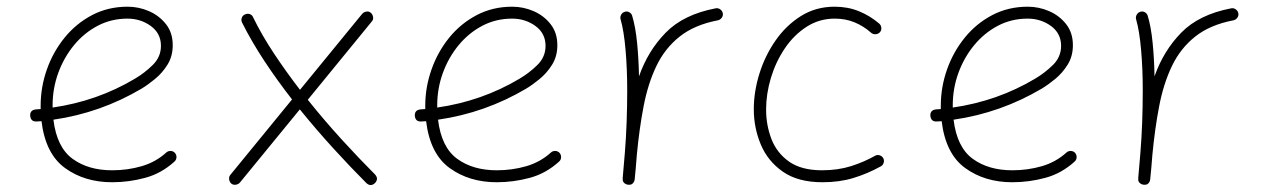

<svg xmlns="http://www.w3.org/2000/svg" viewBox="-20 -526 3732 565"><path d="M493.7 -50.8Q455.1 -15.6 407.2 -2.7Q359.4 10.3 310.1 10.3Q229 10.3 171.4 -31.5Q113.8 -73.2 102.1 -169.4Q95.2 -168.9 87.9 -168.5Q70.8 -167.5 68.8 -185.1Q67.9 -202.1 85.4 -204.1Q92.8 -204.6 99.6 -205.1Q99.6 -210 99.6 -214.8Q99.6 -269.5 117.9 -321.5Q136.2 -373.5 170.2 -415.3Q204.1 -457 251.2 -481.7Q298.3 -506.3 355.5 -506.3Q388.2 -506.3 418.5 -493.2Q448.7 -480 468.5 -454.8Q488.3 -429.7 488.3 -393.1Q488.3 -360.4 472.9 -335.7Q457.5 -311 436 -293.5Q414.6 -275.9 396.5 -265.1Q275.9 -193.8 137.2 -173.8Q147 -92.8 193.4 -58.8Q239.7 -24.9 310.1 -24.9Q355.5 -24.9 396.7 -36.9Q438 -48.8 469.2 -77.1Q474.6 -82 482.2 -81.8Q489.7 -81.5 494.6 -76.2Q499.5 -70.8 499.3 -63.2Q499 -55.7 493.7 -50.8ZM355 -471.2Q307.6 -471.2 267.6 -450.2Q227.5 -429.2 197.8 -393.1Q168 -356.9 151.4 -311.3Q134.8 -265.6 134.8 -216.3Q134.8 -212.9 134.8 -209.5Q266.6 -228.5 377 -294.4Q405.3 -311 429.4 -334.7Q453.6 -358.4 453.6 -391.1Q453.6 -427.7 423.8 -449.5Q394 -471.2 355 -471.2Z M660.6 14.2Q655.3 9.3 654.3 1.7Q653.3 -5.9 657.7 -11.2L839.4 -233.4Q795.9 -289.1 758.1 -346.4Q720.2 -403.8 692.4 -459.5Q689 -466.3 691.4 -473.4Q693.8 -480.5 700.7 -483.4Q707.5 -486.8 714.6 -484.6Q721.7 -482.4 724.6 -475.6Q750 -423.3 785.9 -369.1Q821.8 -314.9 862.8 -261.7L1045.9 -485.4Q1050.8 -490.7 1058.3 -491.9Q1065.9 -493.2 1071.3 -488.3Q1076.7 -483.4 1077.9 -475.8Q1079.1 -468.3 1074.2 -462.9L885.7 -232.4Q934.1 -171.9 985.4 -115.7Q1036.6 -59.6 1083.5 -12.7Q1095.2 0 1083.5 12.7Q1070.8 24.4 1058.1 12.7Q1011.7 -33.7 961.2 -89.1Q910.6 -144.5 862.3 -204.1L686 11.2Q681.2 16.6 673.6 17.6Q666 18.6 660.6 14.2Z M1625.5 -50.8Q1586.9 -15.6 1539.1 -2.7Q1491.2 10.3 1441.9 10.3Q1360.8 10.3 1303.2 -31.5Q1245.6 -73.2 1233.9 -169.4Q1227.1 -168.9 1219.7 -168.5Q1202.6 -167.5 1200.7 -185.1Q1199.7 -202.1 1217.3 -204.1Q1224.6 -204.6 1231.4 -205.1Q1231.4 -210 1231.4 -214.8Q1231.4 -269.5 1249.8 -321.5Q1268.1 -373.5 1302 -415.3Q1335.9 -457 1383.1 -481.7Q1430.2 -506.3 1487.3 -506.3Q1520 -506.3 1550.3 -493.2Q1580.6 -480 1600.3 -454.8Q1620.1 -429.7 1620.1 -393.1Q1620.1 -360.4 1604.7 -335.7Q1589.4 -311 1567.9 -293.5Q1546.4 -275.9 1528.3 -265.1Q1407.7 -193.8 1269 -173.8Q1278.8 -92.8 1325.2 -58.8Q1371.6 -24.9 1441.9 -24.9Q1487.3 -24.9 1528.6 -36.9Q1569.8 -48.8 1601.1 -77.1Q1606.4 -82 1614 -81.8Q1621.6 -81.5 1626.5 -76.2Q1631.3 -70.8 1631.1 -63.2Q1630.9 -55.7 1625.5 -50.8ZM1486.8 -471.2Q1439.5 -471.2 1399.4 -450.2Q1359.4 -429.2 1329.6 -393.1Q1299.8 -356.9 1283.2 -311.3Q1266.6 -265.6 1266.6 -216.3Q1266.6 -212.9 1266.6 -209.5Q1398.4 -228.5 1508.8 -294.4Q1537.1 -311 1561.3 -334.7Q1585.4 -358.4 1585.4 -391.1Q1585.4 -427.7 1555.7 -449.5Q1525.9 -471.2 1486.8 -471.2Z M1828.1 17.6Q1825.2 17.1 1822.3 16.1Q1811 10.7 1812.5 0Q1812.5 -0.5 1812.5 -2V-3.4Q1814 -22 1815.7 -40.5Q1817.4 -59.1 1818.8 -77.1Q1822.3 -119.6 1824 -166.5Q1825.7 -213.4 1825.7 -259.8Q1825.7 -323.2 1820.8 -379.4Q1815.9 -435.5 1806.2 -469.2Q1804.2 -476.1 1807.9 -482.7Q1811.5 -489.3 1818.4 -491.2Q1825.2 -493.7 1831.8 -490Q1838.4 -486.3 1840.3 -479.5Q1850.1 -447.3 1854.7 -400.6Q1859.4 -354 1860.4 -301.3Q1886.7 -376.5 1939 -429.9Q1991.2 -483.4 2085.9 -501.5Q2093.3 -502.9 2099.4 -498.5Q2105.5 -494.1 2106.9 -487.3Q2108.4 -480 2104 -473.9Q2099.6 -467.8 2092.8 -466.3Q2023.9 -453.1 1980.2 -418.5Q1936.5 -383.8 1911.6 -331.8Q1886.7 -279.8 1874 -213.6Q1861.3 -147.5 1854 -70.3Q1851.1 -31.7 1847.7 2Q1847.2 4.9 1846.2 7.8Q1840.8 19 1830.1 17.6Q1829.1 17.6 1828.1 17.6Z M2569.3 -431.2Q2564.5 -425.8 2556.9 -425.3Q2549.3 -424.8 2543.9 -429.2Q2521.5 -449.2 2494.9 -460.2Q2468.3 -471.2 2436.5 -471.2Q2390.6 -471.2 2353.3 -447Q2315.9 -422.9 2289.3 -383.3Q2262.7 -343.8 2248.5 -296.6Q2234.4 -249.5 2234.4 -203.6Q2234.4 -157.7 2250.2 -116.7Q2266.1 -75.7 2302.2 -50.3Q2338.4 -24.9 2398.9 -24.9Q2445.8 -24.9 2484.4 -37.1Q2522.9 -49.3 2556.6 -68.4Q2563.5 -71.3 2570.3 -68.4Q2577.1 -65.4 2580.1 -58.6Q2582.5 -52.2 2579.8 -45.4Q2577.1 -38.6 2570.3 -35.6Q2533.2 -15.1 2491.9 -2.4Q2450.7 10.3 2400.4 10.3Q2328.1 10.3 2283.7 -20.8Q2239.3 -51.8 2218.8 -100.8Q2198.2 -149.9 2198.2 -204.6Q2198.2 -255.9 2214.6 -308.8Q2231 -361.8 2262 -406.5Q2293 -451.2 2336.9 -478.8Q2380.9 -506.3 2436 -506.3Q2475.1 -506.3 2507.8 -492.9Q2540.5 -479.5 2567.4 -456.5Q2572.8 -451.7 2573.5 -444.1Q2574.2 -436.5 2569.3 -431.2Z M3142.6 -50.8Q3104 -15.6 3056.2 -2.7Q3008.3 10.3 2959 10.3Q2877.9 10.3 2820.3 -31.5Q2762.7 -73.2 2751 -169.4Q2744.1 -168.9 2736.8 -168.5Q2719.7 -167.5 2717.8 -185.1Q2716.8 -202.1 2734.4 -204.1Q2741.7 -204.6 2748.5 -205.1Q2748.5 -210 2748.5 -214.8Q2748.5 -269.5 2766.8 -321.5Q2785.2 -373.5 2819.1 -415.3Q2853 -457 2900.1 -481.7Q2947.3 -506.3 3004.4 -506.3Q3037.1 -506.3 3067.4 -493.2Q3097.7 -480 3117.4 -454.8Q3137.2 -429.7 3137.2 -393.1Q3137.2 -360.4 3121.8 -335.7Q3106.4 -311 3085 -293.5Q3063.5 -275.9 3045.4 -265.1Q2924.8 -193.8 2786.1 -173.8Q2795.9 -92.8 2842.3 -58.8Q2888.7 -24.9 2959 -24.9Q3004.4 -24.9 3045.7 -36.9Q3086.9 -48.8 3118.2 -77.1Q3123.5 -82 3131.1 -81.8Q3138.7 -81.5 3143.6 -76.2Q3148.4 -70.8 3148.2 -63.2Q3147.9 -55.7 3142.6 -50.8ZM3003.9 -471.2Q2956.5 -471.2 2916.5 -450.2Q2876.5 -429.2 2846.7 -393.1Q2816.9 -356.9 2800.3 -311.3Q2783.7 -265.6 2783.7 -216.3Q2783.7 -212.9 2783.7 -209.5Q2915.5 -228.5 3025.9 -294.4Q3054.2 -311 3078.4 -334.7Q3102.5 -358.4 3102.5 -391.1Q3102.5 -427.7 3072.8 -449.5Q3043 -471.2 3003.9 -471.2Z M3345.2 17.6Q3342.3 17.1 3339.4 16.1Q3328.1 10.7 3329.6 0Q3329.6 -0.5 3329.6 -2V-3.4Q3331.1 -22 3332.8 -40.5Q3334.5 -59.1 3335.9 -77.1Q3339.4 -119.6 3341.1 -166.5Q3342.8 -213.4 3342.8 -259.8Q3342.8 -323.2 3337.9 -379.4Q3333 -435.5 3323.2 -469.2Q3321.3 -476.1 3325 -482.7Q3328.6 -489.3 3335.4 -491.2Q3342.3 -493.7 3348.9 -490Q3355.5 -486.3 3357.4 -479.5Q3367.2 -447.3 3371.8 -400.6Q3376.5 -354 3377.4 -301.3Q3403.8 -376.5 3456.1 -429.9Q3508.3 -483.4 3603 -501.5Q3610.4 -502.9 3616.5 -498.5Q3622.6 -494.1 3624 -487.3Q3625.5 -480 3621.1 -473.9Q3616.7 -467.8 3609.9 -466.3Q3541 -453.1 3497.3 -418.5Q3453.6 -383.8 3428.7 -331.8Q3403.8 -279.8 3391.1 -213.6Q3378.4 -147.5 3371.1 -70.3Q3368.2 -31.7 3364.7 2Q3364.3 4.9 3363.3 7.8Q3357.9 19 3347.2 17.6Q3346.2 17.6 3345.2 17.6Z"/></svg>

Font: Mikhak ExtraLight
Style: Regular
Weight: 200
Designer: Amin Abedi
Version: Version 3.3